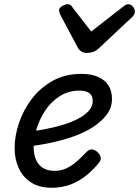

<svg xmlns="http://www.w3.org/2000/svg" viewBox="-20 -868 657 907"><path d="M225 19Q166 19 127 -6Q88 -31 68.5 -73.5Q49 -116 49 -168Q49 -226 70 -288Q91 -350 131 -402Q171 -454 229.5 -486.5Q288 -519 365 -519Q412 -519 444 -504.5Q476 -490 492.5 -464Q509 -438 509 -401Q509 -360 484.5 -327Q460 -294 419 -267.5Q378 -241 324.5 -222.5Q271 -204 212.5 -192Q154 -180 95 -174L107 -245Q146 -249 189 -257Q232 -265 273 -277Q314 -289 347 -306Q380 -323 399 -344Q418 -365 418 -391Q418 -417 401.5 -428.5Q385 -440 355 -440Q304 -440 263.5 -414.5Q223 -389 195.5 -348.5Q168 -308 153.5 -261.5Q139 -215 139 -173Q139 -139 150 -113.5Q161 -88 183 -74.5Q205 -61 237 -61Q269 -61 295 -73.5Q321 -86 344 -106.5Q367 -127 390 -151Q403 -165 418 -161.5Q433 -158 443 -147Q454 -136 456 -123.5Q458 -111 445 -96Q409 -53 372 -27.5Q335 -2 298.5 8.5Q262 19 225 19ZM586 -848Q598 -848 607.5 -837Q617 -826 617 -814Q617 -804 613.5 -798.5Q610 -793 606 -789L447 -640Q433 -627 419.5 -622.5Q406 -618 389 -618Q376 -618 365 -624.5Q354 -631 347 -644L266 -796Q262 -804 260.5 -809.5Q259 -815 259 -819Q259 -831 274 -839.5Q289 -848 298 -848Q309 -848 314.5 -843Q320 -838 324 -831L411 -719L557 -833Q564 -838 570.5 -843Q577 -848 586 -848Z"/></svg>

Font: Playwrite DE LA
Style: Regular
Weight: 400
Designer: Veronika Burian, José Scaglione
Foundry: TypeTogether
Version: Version 1.002